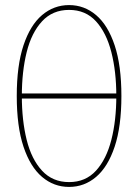

<svg xmlns="http://www.w3.org/2000/svg" viewBox="-20 -725 544 756"><path d="M252 11Q192 11 145.5 -28.5Q99 -68 72.5 -147.5Q46 -227 46 -347Q46 -467 72.5 -546.5Q99 -626 145.5 -665.5Q192 -705 252 -705Q312 -705 358.5 -665.5Q405 -626 431.5 -546.5Q458 -467 458 -347Q458 -227 431.5 -147.5Q405 -68 358.5 -28.5Q312 11 252 11ZM252 -8Q317 -8 358 -53Q399 -98 418.5 -174.5Q438 -251 438 -347Q438 -443 418.5 -519.5Q399 -596 358 -641Q317 -686 252 -686Q187 -686 145.5 -641Q104 -596 85 -519.5Q66 -443 66 -347Q66 -251 85 -174.5Q104 -98 145.5 -53Q187 -8 252 -8ZM55 -357H451V-337H55Z"/></svg>

Font: Murecho Thin
Style: Regular
Weight: 100
Designer: Neil Summerour
Foundry: Positype
Version: Version 1.010